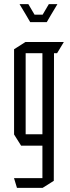

<svg xmlns="http://www.w3.org/2000/svg" viewBox="-20 -707 336 928"><path d="M104 -450V-504H288V-503L256 -450ZM62 201 48 155V154H185V201ZM82 -3 48 -57V-58H185V-3ZM48 -58V-469L103 -504H104V-58ZM185 201V-450H241L240 167L186 201ZM186 -636 216 -687H257V-686L227 -636ZM105 -636 75 -686V-687H117L147 -636ZM126 -600 105 -636H227L206 -600Z"/></svg>

Font: Foldit Thin Light
Style: Regular
Weight: 300
Version: Version 1.003